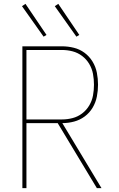

<svg xmlns="http://www.w3.org/2000/svg" viewBox="-20 -975 616 995"><path d="M96 0H117V-337H279L482 0H506L303 -337Q334 -337 364 -345Q394 -353 419 -371.5Q444 -390 460 -417Q476 -444 482 -474.5Q488 -505 488 -536Q488 -567 482 -598Q476 -629 459.5 -656Q443 -683 418 -701.5Q393 -720 362.5 -727.5Q332 -735 301 -735H96ZM301 -356H117V-716H301Q329 -716 356 -709Q383 -702 405.5 -685Q428 -668 442.5 -643.5Q457 -619 462 -591.5Q467 -564 467 -536Q467 -508 462 -480.5Q457 -453 442.5 -428.5Q428 -404 405.5 -387Q383 -370 356 -363Q329 -356 301 -356ZM376 -785 391 -794 282 -955 264 -943ZM206 -785 221 -794 112 -955 94 -943Z"/></svg>

Font: Iosevka Sparkle Thin
Style: Regular
Weight: 100
Designer: Belleve Invis
Foundry: Belleve Invis
Version: Version 4.5.0; ttfautohint (v1.8.3)